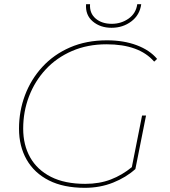

<svg xmlns="http://www.w3.org/2000/svg" viewBox="-20 -896 814 919"><path d="M386 3Q284 3 214 -32.5Q144 -68 107.5 -132Q71 -196 71 -280Q71 -364 99.5 -440Q128 -516 182.5 -575.5Q237 -635 315 -669Q393 -703 492 -703Q572 -703 634.5 -679.5Q697 -656 732 -614L718 -601Q646 -684 490 -684Q399 -684 325 -652Q251 -620 199 -564Q147 -508 119 -435Q91 -362 91 -280Q91 -202 124.5 -142.5Q158 -83 224 -49.5Q290 -16 388 -16Q456 -16 510.5 -37Q565 -58 611 -96L660 -343H679L628 -87Q584 -47 521.5 -22Q459 3 386 3ZM514 -763Q460 -763 424 -793.5Q388 -824 392 -876H411Q408 -833 437.5 -807.5Q467 -782 515 -782Q560 -782 595.5 -807Q631 -832 637 -876H656Q649 -824 608.5 -793.5Q568 -763 514 -763Z"/></svg>

Font: Montserrat Thin
Style: Italic
Weight: 100
Italic angle: -11.3°
Designer: Julieta Ulanovsky
Foundry: Julieta Ulanovsky
Version: Version 9.000; ttfautohint (v1.8.4.7-5d5b)